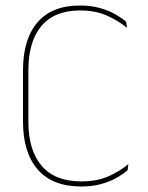

<svg xmlns="http://www.w3.org/2000/svg" viewBox="-20 -668 538 697"><path d="M275.5 9Q170 9 116.8 -52.8Q63.5 -114.5 63.5 -226.5V-413Q63.5 -525.5 116 -586.8Q168.5 -648 270.5 -648Q310 -648 342.2 -639Q374.5 -630 398.5 -616.2Q422.5 -602.5 438 -589L441 -567Q411 -592 369 -611Q327 -630 270.5 -630Q178 -630 130.5 -573.8Q83 -517.5 83 -413V-226.5Q83 -122.5 131.2 -66Q179.5 -9.5 275.5 -9.5Q332 -9.5 373.8 -28Q415.5 -46.5 446 -72.5L443.5 -50.5Q428 -36.5 403.8 -22.8Q379.5 -9 347.5 0Q315.5 9 275.5 9Z"/></svg>

Font: Anek Telugu Thin
Style: Regular
Weight: 250
Version: Version 1.003